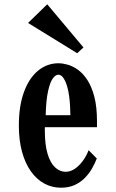

<svg xmlns="http://www.w3.org/2000/svg" viewBox="-20 -855 540 895"><path d="M200.2 -835 369.1 -633.8 339.8 -606.9 110.8 -748ZM252.9 -560.1Q272 -560.1 295.7 -553.5Q319.3 -546.9 343.3 -529.8Q367.2 -512.7 387.2 -482.2Q407.2 -451.7 419.7 -404.3Q432.1 -356.9 432.1 -289.1V-262.2H189V-246.1Q189 -180.7 201.7 -138.2Q214.4 -95.7 236.6 -75Q258.8 -54.2 286.1 -54.2Q307.6 -54.2 327.9 -67.6Q348.1 -81.1 365.2 -103.8Q382.3 -126.5 393.1 -154.8L431.2 -116.2Q422.4 -93.3 408.7 -69.3Q395 -45.4 375 -25.1Q355 -4.9 327.6 7.6Q300.3 20 264.2 20Q222.2 20 186.3 0.5Q150.4 -19 123.8 -56.6Q97.2 -94.2 82.5 -147.9Q67.9 -201.7 67.9 -270Q67.9 -360.8 91.6 -425.8Q115.2 -490.7 157.2 -525.4Q199.2 -560.1 252.9 -560.1ZM252 -506.8Q238.8 -506.8 225.8 -488.8Q212.9 -470.7 203.9 -429.4Q194.8 -388.2 192.9 -317.9H308.1Q308.1 -337.9 306.6 -361.8Q305.2 -385.7 302 -409.4Q298.8 -433.1 293 -452.1Q287.1 -473.6 276.4 -490.2Q265.6 -506.8 252 -506.8Z"/></svg>

Font: BIZ UDMincho
Style: Bold
Weight: 700
Monospace: yes
Designer: TypeBank Co., Ltd.
Foundry: Morisawa Inc.
Version: Version 1.06